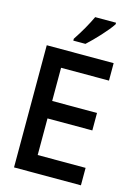

<svg xmlns="http://www.w3.org/2000/svg" viewBox="-137 -1011 775 1084"><g transform="rotate(15 250.0 -469.0)"><path d="M195 -789V-778H266C309 -817 376 -888 402 -929V-938H280C259 -893 231 -843 195 -789ZM57 0H448V-102H168V-316H430V-418H168V-612H448V-714H57Z"/></g></svg>

Font: Noto Sans Mono ExtraCondensed SemiBold
Style: Regular
Weight: 600
Width: 2
Designer: Monotype Design Team
Foundry: Monotype Imaging Inc.
Version: Version 2.014